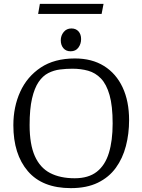

<svg xmlns="http://www.w3.org/2000/svg" viewBox="-20 -960 733 992"><path d="M346 12Q199 12 124 -75.5Q49 -163 49 -313Q49 -408 84.5 -486Q120 -564 190.5 -611Q261 -658 367 -658Q455 -658 517.5 -619Q580 -580 613.5 -508.5Q647 -437 647 -339Q647 -269 630.5 -205.5Q614 -142 578.5 -93Q543 -44 485.5 -16Q428 12 346 12ZM366 -39Q437 -39 480 -72.5Q523 -106 542.5 -169.5Q562 -233 562 -322Q562 -413 546 -469Q530 -525 501.5 -554.5Q473 -584 435.5 -594.5Q398 -605 354 -605Q322 -605 290 -601Q258 -597 229.5 -582.5Q201 -568 179.5 -536.5Q158 -505 145.5 -451Q133 -397 133 -314Q133 -214 160 -153.5Q187 -93 239 -66Q291 -39 366 -39ZM345 -695Q321 -695 307.5 -711Q294 -727 294 -752Q294 -776 309 -794.5Q324 -813 349 -813Q372 -813 385.5 -798Q399 -783 399 -758Q399 -733 385 -714Q371 -695 345 -695ZM177 -888 186 -940H515L505 -888Z"/></svg>

Font: Faustina Light
Style: Regular
Weight: 300
Designer: Alfonso Garcia
Foundry: http://www.omnibus-type.com
Version: Version 1.200